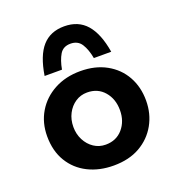

<svg xmlns="http://www.w3.org/2000/svg" viewBox="-125 -771 814 883"><g transform="rotate(-20 282.0 -329.0)"><path d="M40 -220Q40 -286 71 -338Q102 -390 157.5 -420Q213 -450 285 -450Q358 -450 412 -420Q466 -390 495 -338Q524 -286 524 -220Q524 -155 494.5 -102.5Q465 -50 411.5 -19.5Q358 11 283 11Q213 11 158 -16.5Q103 -44 71.5 -96Q40 -148 40 -220ZM168 -219Q168 -184 183 -155Q198 -126 223.5 -109Q249 -92 281 -92Q333 -92 364.5 -128.5Q396 -165 396 -219Q396 -274 364.5 -310.5Q333 -347 281 -347Q249 -347 223.5 -330Q198 -313 183 -284Q168 -255 168 -219ZM286 -669Q355 -669 395 -623Q435 -577 450 -485H365Q357 -529 339.5 -556.5Q322 -584 286 -584Q250 -584 233.5 -556.5Q217 -529 209 -485H124Q139 -580 178.5 -624.5Q218 -669 286 -669Z"/></g></svg>

Font: Reem Kufi Fun SemiBold
Style: Regular
Weight: 600
Designer: Khaled Hosny
Version: Version 1.005